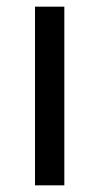

<svg xmlns="http://www.w3.org/2000/svg" viewBox="-20 -556 298 576"><path d="M173 0H85V-536H173Z"/></svg>

Font: Noto Sans Linear A
Style: Regular
Weight: 400
Designer: Monotype Design Team
Foundry: Monotype Imaging Inc.
Version: Version 2.002; ttfautohint (v1.8.4.7-5d5b)